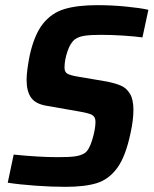

<svg xmlns="http://www.w3.org/2000/svg" viewBox="-20 -716 595 744"><path d="M10 -8 33 -117Q131 -107 204 -107Q248 -107 270 -110Q292 -113 307 -122Q325 -133 337.5 -174.5Q350 -216 350 -244Q350 -263 337 -270.5Q324 -278 281 -285L161 -306Q118 -313 100.5 -337.5Q83 -362 83 -407Q83 -439 95 -501Q113 -582 146.5 -624Q180 -666 230 -681Q280 -696 357 -696Q413 -696 469 -690.5Q525 -685 555 -678L532 -571Q504 -575 458.5 -578Q413 -581 371 -581Q331 -581 308 -577.5Q285 -574 271 -564Q253 -551 241.5 -517Q230 -483 230 -454Q230 -437 241 -430.5Q252 -424 282 -419L394 -400Q429 -393 450 -383.5Q471 -374 484 -352Q497 -330 497 -290Q497 -251 486 -201Q467 -110 434.5 -65.5Q402 -21 355.5 -6.5Q309 8 233 8Q180 8 117.5 3.5Q55 -1 10 -8Z"/></svg>

Font: Saira Semi Condensed SemiBold
Style: Italic
Weight: 600
Width: 4
Italic angle: -12°
Designer: Hector Gatti with collaboration of the Omnibus-Type team
Foundry: Omnibus-Type
Version: Version 1.001; ttfautohint (v1.8)